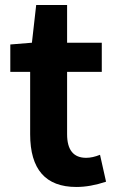

<svg xmlns="http://www.w3.org/2000/svg" viewBox="-20 -730 460 764"><path d="M100 -196V-444H21V-553L107 -560L124 -710H247V-560H385V-444H247V-196Q247 -102 323 -102Q348 -102 378 -114L402 -7Q339 14 284 14Q100 14 100 -196Z"/></svg>

Font: `nÑOS-|
Style: Bold
Weight: 700
Designer: Ryoko NISHIZUKA ¬âXZm¬º[P (kana & ideographs); Paul D. Hunt (Latin, Greek & Cyrillic); Wenlong ZHANG _ e¬á¬ü¬ô (bopomof
Foundry: Adobe Systems Incorporated
Version: Version 1.00 June 24, 2014, initial release